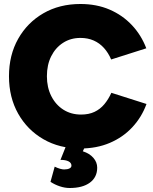

<svg xmlns="http://www.w3.org/2000/svg" viewBox="-20 -732 769 962"><path d="M383 12Q278 12 197.5 -34.5Q117 -81 71 -162.5Q25 -244 25 -350Q25 -456 71 -537.5Q117 -619 197.5 -665.5Q278 -712 383 -712Q464 -712 529 -684Q594 -656 641 -606Q688 -556 713 -490L537 -434Q523 -467 501 -491.5Q479 -516 449.5 -529Q420 -542 383 -542Q334 -542 296 -517.5Q258 -493 236.5 -450Q215 -407 215 -350Q215 -294 237 -250.5Q259 -207 297.5 -182.5Q336 -158 386 -158Q425 -158 453.5 -171.5Q482 -185 502.5 -209.5Q523 -234 538 -267L714 -211Q690 -145 643 -94.5Q596 -44 530 -16Q464 12 383 12ZM329 210Q305 210 279.5 201.5Q254 193 233 179L254 103Q268 110 280.5 113.5Q293 117 301 117Q318 117 328 112Q338 107 338 98Q338 84 323.5 76.5Q309 69 283 69L313 -6H410L395 26Q429 37 448 59Q467 81 467 108Q467 156 430.5 183Q394 210 329 210Z"/></svg>

Font: Figtree Black
Style: Regular
Weight: 900
Designer: Erik Kennedy
Foundry: Erik Kennedy
Version: Version 2.001;gftools[0.9.30]